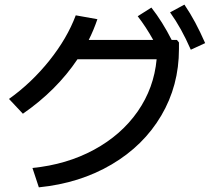

<svg xmlns="http://www.w3.org/2000/svg" viewBox="-20 -802 904 823"><path d="M651.4 -547.9H312Q222.7 -414.6 78.1 -314.5L18.6 -377.9Q115.2 -446.8 191.7 -542.5Q268.1 -638.2 304.7 -736.3L397.5 -719.7Q381.3 -672.4 360.4 -630.9H636.7Q605.5 -687 570.3 -732.4L628.9 -769.5Q676.3 -709 715.8 -630.9H738.3L747.1 -620.1V-591.8Q747.1 -435.1 671.1 -306.4Q595.2 -177.7 458.7 -97.2Q322.3 -16.6 146.5 1L119.1 -82Q266.1 -96.7 383.1 -160.2Q500 -223.6 570.1 -324.2Q640.1 -424.8 651.4 -547.9ZM709 -749 770.5 -782.2Q795.9 -744.6 816.9 -705.3Q837.9 -666 859.4 -617.2L797.9 -588.9Q776.4 -637.7 755.4 -675.5Q734.4 -713.4 709 -749Z"/></svg>

Font: Pretendard GOV Medium
Style: Regular
Weight: 500
Designer: Base glyphs from Inter by Rasmus Andersson; Hangeul glyphs from Noto Sans CJK(Source Han Sans) by Jang Soo-young and Kan
Foundry: Kil Hyung-jin
Version: Version 1.309